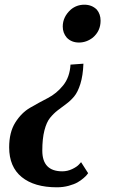

<svg xmlns="http://www.w3.org/2000/svg" viewBox="-20 -536 485 817"><path d="M325 154 355 201Q353 203 350 207.5Q347 212 335.5 222Q324 232 310 240Q296 248 272.5 254.5Q249 261 222 261Q126 261 72.5 217.5Q19 174 19 91Q19 27 45 -14.5Q71 -56 108 -77.5Q145 -99 183 -118.5Q221 -138 249 -173Q277 -208 280 -261L335 -265Q333 -214 322 -179Q311 -144 295.5 -125.5Q280 -107 261.5 -93.5Q243 -80 225.5 -66.5Q208 -53 193 -34.5Q178 -16 169 19Q160 54 160 105Q160 193 245 193Q267 193 287 183.5Q307 174 316 164ZM281 -495Q306 -516 339 -516Q371 -516 392 -495Q408 -476 408 -448Q408 -404 375 -376Q348 -355 316 -355Q284 -355 264 -376Q247 -396 247 -423Q247 -464 281 -495Z"/></svg>

Font: Arsenal
Style: Bold Italic
Weight: 700
Italic angle: -9°
Designer: Andrij Shevchenko
Foundry: Stairsfor.com
Version: Version 1.000